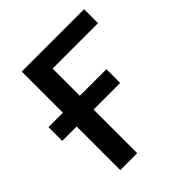

<svg xmlns="http://www.w3.org/2000/svg" viewBox="-155 -628 728 728"><g transform="rotate(-45 208.5 -264.0)"><path d="M308.6 -233.9H166V0H75.2V-233.9H-2V-307.6H75.2V-528.3H409.7V-453.6H166V-307.6H308.6Z"/></g></svg>

Font: Roboto-o
Style: o-Regular
Weight: 400
Designer: Google
Version: Version 2.134; 2016; ttfautohint (v1.6)